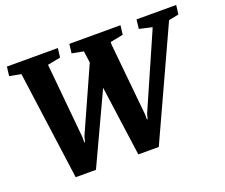

<svg xmlns="http://www.w3.org/2000/svg" viewBox="-110 -814 1156 988"><g transform="rotate(-20 468.5 -320.0)"><path d="M148 8 67 -586 4 -598 10 -648H289L283 -598L212 -584L214 -564L251 -174V-145H255L262 -174L418 -522L409 -586L346 -598L352 -648H632L626 -598L555 -584V-568L594 -173V-146H598L605 -173L777 -565L784 -582L714 -598L720 -648H937L931 -598L876 -587L603 8H491L438 -376L259 8Z"/></g></svg>

Font: Faustina VF Beta
Style: Italic
Weight: 400
Italic angle: -8°
Designer: Alfonso Garcia
Foundry: Omnibus-Type
Version: Version 1.006